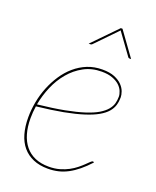

<svg xmlns="http://www.w3.org/2000/svg" viewBox="-133 -779 702 863"><g transform="rotate(20 217.5 -347.0)"><path d="M400 -407Q400 -387.5 394.8 -369.8Q389.5 -352 375.8 -336Q362 -320 337.5 -306Q313 -292 274.8 -279.8Q236.5 -267.5 182.5 -257.2Q128.5 -247 55.5 -239Q51 -209.5 51 -181Q51 -140 60.5 -107.2Q70 -74.5 88.8 -51.5Q107.5 -28.5 135.8 -16.2Q164 -4 202 -4Q230.5 -4 253.8 -10.8Q277 -17.5 295.5 -27.5Q314 -37.5 328.2 -49Q342.5 -60.5 352.8 -70.5Q363 -80.5 370 -87.2Q377 -94 381 -94Q382.5 -94 383.5 -93.8Q384.5 -93.5 387 -91Q363.5 -65.5 341.2 -47.2Q319 -29 296.5 -17Q274 -5 250.5 0.5Q227 6 201 6Q161 6 130.8 -7Q100.5 -20 80.2 -44Q60 -68 50 -102.8Q40 -137.5 40 -181Q40 -217 47 -254.8Q54 -292.5 68 -327.5Q82 -362.5 102.5 -393.5Q123 -424.5 149.8 -447.5Q176.5 -470.5 209.2 -483.8Q242 -497 281 -497Q316 -497 339 -487.5Q362 -478 375.5 -464Q389 -450 394.5 -434.5Q400 -419 400 -407ZM281 -487Q233.5 -487 195.8 -466.5Q158 -446 129.8 -412.5Q101.5 -379 83.2 -336.2Q65 -293.5 57 -249Q131 -257 184.5 -267.2Q238 -277.5 275 -289.5Q312 -301.5 334.8 -315.2Q357.5 -329 370 -344Q382.5 -359 386.8 -374.8Q391 -390.5 391 -407Q391 -419 385.2 -433Q379.5 -447 366.8 -459Q354 -471 332.8 -479Q311.5 -487 281 -487ZM294 -700H302L385 -585H377Q375.5 -585 373.5 -585.8Q371.5 -586.5 370 -589L299 -687Q298.5 -687.5 298.2 -688.2Q298 -689 297.5 -689.5Q297 -690 297 -690.5Q296.5 -689.5 294 -687L199 -589Q197.5 -587.5 195.5 -586.2Q193.5 -585 191 -585H182Z"/></g></svg>

Font: Lato Hairline
Style: Italic
Weight: 250
Italic angle: -7°
Designer: Lukasz Dziedzic
Foundry: Lukasz Dziedzic
Version: Version 1.104; Western+Polish opensource